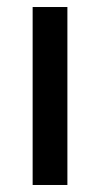

<svg xmlns="http://www.w3.org/2000/svg" viewBox="-20 -527 285 547"><path d="M172 0H73V-507H172Z"/></svg>

Font: Hind Madurai Medium
Style: Regular
Weight: 500
Designer: Jyotish Sonowal
Foundry: Indian Type Foundry
Version: Version 1.001;PS 1.0;hotconv 1.0.86;makeotf.lib2.5.63406; tt